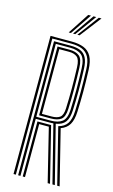

<svg xmlns="http://www.w3.org/2000/svg" viewBox="-144 -1021 634 1074"><g transform="rotate(15 173.0 -484.0)"><path d="M52.8 0V-800H175.8Q216.8 -800 245.6 -788.6Q274.5 -777.2 290.2 -749.2Q306 -721.2 307.8 -670.8Q310.5 -600.5 310.4 -542.9Q310.2 -485.2 307.8 -429Q306 -381.5 290.4 -354.9Q274.8 -328.2 241.2 -316L319.8 0H305.8L225.2 -323.2Q260.2 -332.2 276.5 -357.2Q292.8 -382.2 294.5 -429.5Q296.8 -485 296.9 -544.1Q297 -603.2 294.5 -670.2Q293 -716 278.9 -741.6Q264.8 -767.2 238.9 -777.8Q213 -788.2 175.8 -788.2H66.2V0ZM106 0V-318.8H162.8Q169 -318.8 174.6 -318.9Q180.2 -319 185 -319L264.2 0H250.5L175 -307Q172.2 -306.8 169.2 -306.8Q166.2 -306.8 163 -306.8H119.2V0ZM79.5 0V-776.2H175.8Q209.2 -776.2 232 -767Q254.8 -757.8 267.2 -734.5Q279.8 -711.2 281.2 -669.8Q283.8 -604.8 283.9 -544.9Q284 -485 281.2 -430Q279.5 -384.5 262.5 -361.8Q245.5 -339 208 -332.8L292 0H278.2L194.8 -331.5Q190 -331 185 -330.8Q180 -330.5 175.2 -330.5H92.8V0ZM92.8 -342.2H175.2Q219.5 -342.2 242.6 -360.4Q265.8 -378.5 268 -430.2Q270.2 -485.5 270.4 -544.6Q270.5 -603.8 268 -669.5Q266 -726 242.5 -745.2Q219 -764.5 175.8 -764.5H92.8ZM106 -354.2V-752.8H175.8Q212.2 -752.8 232.6 -736.2Q253 -719.8 254.8 -669Q257 -606.2 257.1 -546.6Q257.2 -487 254.8 -431Q252.8 -384.2 232.5 -369.2Q212.2 -354.2 175.2 -354.2ZM119.2 -366H175.2Q207 -366 223.5 -378.8Q240 -391.5 241.5 -431.2Q243.8 -489 243.8 -547.5Q243.8 -606 241.5 -668.5Q240 -712.8 223.2 -726.8Q206.5 -740.8 175.8 -740.8H119.2ZM146 -845 226.2 -967.8H242L158.8 -845ZM196 -845 287.5 -967.8H303L208.8 -845ZM171 -845 256.8 -967.8H272.5L183.8 -845Z"/></g></svg>

Font: Big Shoulders Inline Display Thin
Style: Regular
Weight: 400
Version: Version 2.002